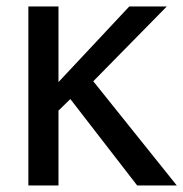

<svg xmlns="http://www.w3.org/2000/svg" viewBox="-20 -565 559 585"><path d="M518.6 0H397.9L194.3 -263.2L158.2 -228V0H66.4V-545.4H158.2V-314.9L374 -545.4H488.3L264.2 -317.4Z"/></svg>

Font: IranNastaliq
Style: Regular
Weight: 400
Designer: Hossein Zahedi
Version: Version 1.5